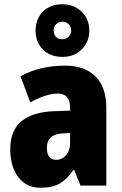

<svg xmlns="http://www.w3.org/2000/svg" viewBox="-20 -871 573 901"><path d="M287 -563Q376 -563 427.5 -513Q479 -463 479 -363V0H358L328 -73H324Q295 -30 261 -10Q227 10 170 10Q123 10 91.5 -14Q60 -38 44 -78.5Q28 -119 28 -169Q28 -258 80 -301.5Q132 -345 231 -349L309 -352V-364Q309 -432 251 -432Q199 -432 122 -391L76 -513Q119 -537 172 -550Q225 -563 287 -563ZM275 -245Q200 -242 200 -177Q200 -121 244 -121Q271 -121 290 -143Q309 -165 309 -200V-247ZM273 -604Q216 -604 181.5 -638.5Q147 -673 147 -727Q147 -782 181.5 -816.5Q216 -851 273 -851Q327 -851 363 -816Q399 -781 399 -728Q399 -674 363.5 -639Q328 -604 273 -604ZM273 -687Q290 -687 302 -698.5Q314 -710 314 -728Q314 -746 302 -757.5Q290 -769 273 -769Q255 -769 243.5 -757.5Q232 -746 232 -728Q232 -710 242 -698.5Q252 -687 273 -687Z"/></svg>

Font: Noto Sans Telugu Condensed Black
Style: Regular
Weight: 900
Width: 3
Designer: Jelle Bosma - Monotype Design Team
Foundry: Monotype Imaging Inc.
Version: Version 2.005; ttfautohint (v1.8.4.7-5d5b)